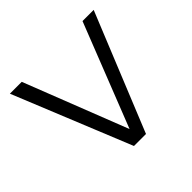

<svg xmlns="http://www.w3.org/2000/svg" viewBox="-134 -661 802 802"><g transform="rotate(-45 266.5 -260.5)"><path d="M302 0H231L19 -521H89L268 -63L448 -521H514Z"/></g></svg>

Font: Raleway
Style: Regular
Weight: 400
Designer: Matt McInerney, Pablo Impallari, Rodrigo Fuenzalida
Foundry: Matt McInerney, Pablo Impallari, Rodrigo Fuenzalida
Version: Version 1.000;PS 001.001;hotconv 1.0.56; ttfautohint (v1.5)